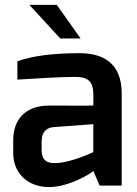

<svg xmlns="http://www.w3.org/2000/svg" viewBox="-20 -758 559 784"><path d="M150 -146V-181C150 -207 159 -235 199 -239L361 -251V-137C361 -137 269 -92 203 -92C174 -92 150 -101 150 -146ZM34 -132C34 -57 86 4 178 6C262 7 357 -53 361 -60L387 0H477V-376C477 -500 402 -542 299 -541C200 -540 121 -532 51 -508V-433C114 -437 230 -444 286 -444C333 -444 361 -431 361 -373C362 -372 361 -327 361 -327C361 -326 181 -327 181 -327C78 -327 34 -264 34 -186ZM100 -738 226 -601H309L212 -738Z"/></svg>

Font: Exo
Style: Demi Bold
Weight: 600
Designer: Natanael Gama
Version: Version 1.00